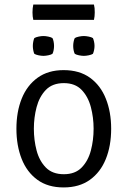

<svg xmlns="http://www.w3.org/2000/svg" viewBox="-20 -810 559 842"><path d="M467.5 -245.5Q467.5 -170.5 444 -112.5Q420.5 -54.5 374 -21.2Q327.5 12 259 12Q190 12 144 -21.5Q98 -55 75 -113.2Q52 -171.5 52 -245.5Q52 -319.5 75.2 -377.5Q98.5 -435.5 144.8 -469Q191 -502.5 259 -502.5Q328.5 -502.5 374.8 -469Q421 -435.5 444.2 -377.2Q467.5 -319 467.5 -245.5ZM128.5 -245.5Q128.5 -195.5 140.5 -150Q152.5 -104.5 181.2 -75.2Q210 -46 260 -46Q309.5 -46 338 -75.2Q366.5 -104.5 378.5 -150Q390.5 -195.5 390.5 -245.5Q390.5 -294.5 378.5 -340.2Q366.5 -386 338 -415.8Q309.5 -445.5 260 -445.5Q210 -445.5 181.2 -415.8Q152.5 -386 140.5 -340.2Q128.5 -294.5 128.5 -245.5ZM124 -608.5Q124 -617.5 125.8 -627Q127.5 -636.5 130.5 -643Q137 -647 149 -649.5Q161 -652 170.5 -652Q179.5 -652 191.8 -649.5Q204 -647 210 -643Q213.5 -636.5 215.2 -627Q217 -617.5 217 -608.5Q217 -599.5 215.2 -590Q213.5 -580.5 210 -574Q204 -570 191.8 -567.5Q179.5 -565 170.5 -565Q161 -565 149 -567.5Q137 -570 130.5 -574Q127.5 -580.5 125.8 -590Q124 -599.5 124 -608.5ZM301 -608.5Q301 -617.5 302.8 -627Q304.5 -636.5 308 -643Q314 -647 326.2 -649.5Q338.5 -652 347.5 -652Q357 -652 369.2 -649.5Q381.5 -647 387.5 -643Q390.5 -636.5 392.5 -627Q394.5 -617.5 394.5 -608.5Q394.5 -599.5 392.5 -590Q390.5 -580.5 387.5 -574Q381.5 -570 369.2 -567.5Q357 -565 347.5 -565Q338.5 -565 326.2 -567.5Q314 -570 308 -574Q304.5 -580.5 302.8 -590Q301 -599.5 301 -608.5ZM126 -723Q122.5 -737.5 122.5 -755.5Q122.5 -774 126 -790H392Q394 -782 394.8 -774.2Q395.5 -766.5 395.5 -755.5Q395.5 -737.5 392 -723Z"/></svg>

Font: Signika Light
Style: Regular
Weight: 300
Designer: Anna Giedry
Foundry: Anna Giedry
Version: Version 2.000